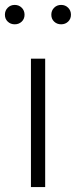

<svg xmlns="http://www.w3.org/2000/svg" viewBox="-21 -762 309 782"><path d="M163 0H105V-523H163ZM79 -702Q79 -685 67.5 -674Q56 -663 39 -663Q22 -663 10.5 -674Q-1 -685 -1 -702Q-1 -719 10.5 -730.5Q22 -742 39 -742Q56 -742 67.5 -730.5Q79 -719 79 -702ZM268 -702Q268 -685 256.5 -674Q245 -663 228 -663Q211 -663 199.5 -674Q188 -685 188 -702Q188 -719 199.5 -730.5Q211 -742 228 -742Q245 -742 256.5 -730.5Q268 -719 268 -702Z"/></svg>

Font: Fira Sans Light
Style: Regular
Weight: 300
Designer: bBox Type GmbH & Carrois Corporate GbR & Edenspiekermann AG
Foundry: bBox Type GmbH & Carrois Corporate GbR & Edenspiekermann AG
Version: Version 4.301